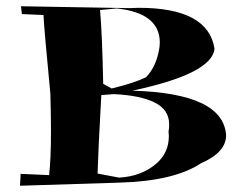

<svg xmlns="http://www.w3.org/2000/svg" viewBox="-20 -660 767 614"><path d="M44 -66 46 -104 137 -100Q143 -150 143 -243Q143 -295 141 -361Q121 -569 119 -612L50 -615L47 -640L394 -634L424 -635Q646 -635 666 -504Q658 -424 403 -370Q694 -362 703 -228V-227Q703 -173 623 -138Q537 -81 363 -76ZM361 -92Q432 -96 479 -136Q520 -171 520 -225L519 -239Q521 -251 521 -262Q521 -309 475 -332Q429 -355 344 -359L304 -356Q294 -177 292 -105ZM337 -377Q411 -395 447 -413Q481 -448 490 -509L491 -524Q491 -618 354 -633L300 -628Q307 -546 310 -392Z"/></svg>

Font: Xiangcui Kesong Xiangcui Kesong
Style: Regular
Weight: 400
Version: Version 1.501;March 28, 2024;FontCreator 14.0.0.2814 64-bit